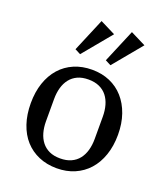

<svg xmlns="http://www.w3.org/2000/svg" viewBox="-144 -882 857 993"><g transform="rotate(20 284.0 -385.5)"><path d="M284 -42Q318 -42 343.5 -53.5Q369 -65 385.5 -86Q402 -107 410 -135.5Q418 -164 418 -198V-320Q418 -354 410 -382.5Q402 -411 385.5 -432Q369 -453 343.5 -464.5Q318 -476 284 -476Q249 -476 224 -464.5Q199 -453 182.5 -432Q166 -411 158 -382.5Q150 -354 150 -320V-198Q150 -164 158 -135.5Q166 -107 182.5 -86Q199 -65 224 -53.5Q249 -42 284 -42ZM284 12Q230 12 185.5 -7Q141 -26 109.5 -61Q78 -96 61 -146.5Q44 -197 44 -259Q44 -321 61 -371Q78 -421 109.5 -456.5Q141 -492 185.5 -511Q230 -530 284 -530Q338 -530 382 -511Q426 -492 457.5 -456.5Q489 -421 506.5 -371Q524 -321 524 -259Q524 -197 506.5 -146.5Q489 -96 457.5 -61Q426 -26 382 -7Q338 12 284 12ZM166 -600 243 -783 327 -741 197 -584ZM333 -600 410 -783 494 -741 364 -584Z"/></g></svg>

Font: IBM Plex Serif Text
Style: Regular
Weight: 450
Designer: Mike Abbink, Paul van der Laan, Pieter van Rosmalen
Foundry: Bold Monday
Version: Version 3.001